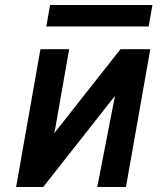

<svg xmlns="http://www.w3.org/2000/svg" viewBox="-20 -749 640 769"><path d="M142 -552H257L200.5 -230L196.5 -214.5L462.5 -552H582L484.5 0H369.5L440.5 -365L153 0H44.5ZM180.5 -729H590.5L575.5 -643H165.5Z"/></svg>

Font: JuliaMono
Style: Bold Italic
Weight: 700
Italic angle: -9°
Monospace: yes
Designer: cormullion
Foundry: corm
Version: Version 0.057; ttfautohint (v1.8.4)